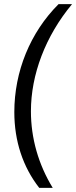

<svg xmlns="http://www.w3.org/2000/svg" viewBox="-20 -765 367 925"><path d="M169 140H234C165 27 129 -99 129 -229C129 -406 199 -591 327 -745H262C125 -608 49 -420 49 -225C49 -86 90 39 169 140Z"/></svg>

Font: Mluvka
Style: Italic
Weight: 400
Italic angle: -8°
Designer: Modified by Jiří Krblich, Original typeface by Gumpita Rahayu
Foundry: Gumpita Rahayu & Jiří Krblich
Version: Version 2.000;Glyphs 3.1.1 (3134)